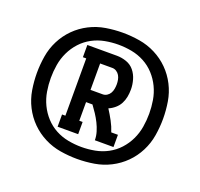

<svg xmlns="http://www.w3.org/2000/svg" viewBox="-88 -985 676 649"><g transform="rotate(20 250.0 -661.0)"><path d="M151 -514V-558H163V-764H151V-808H257Q275 -808 292 -802Q309 -796 320 -782.5Q331 -769 336 -751.5Q341 -734 341 -717Q341 -703 338.5 -690Q336 -677 330 -665.5Q324 -654 313.5 -645Q303 -636 291 -631Q302 -614 312 -595.5Q322 -577 328 -558H352V-514H285Q285 -529 280.5 -544Q276 -559 269 -573Q262 -587 253.5 -600Q245 -613 236 -625H213V-558H225V-514ZM213 -669H257Q265 -669 272 -673.5Q279 -678 283 -685Q287 -692 288.5 -700.5Q290 -709 290 -717Q290 -725 288.5 -733Q287 -741 283 -748Q279 -755 272 -759.5Q265 -764 257 -764H213ZM250 -434Q220 -434 189.5 -439Q159 -444 131.5 -458Q104 -472 82.5 -493.5Q61 -515 47 -542.5Q33 -570 28 -600.5Q23 -631 23 -661Q23 -691 28 -721.5Q33 -752 47 -779.5Q61 -807 82.5 -828.5Q104 -850 131.5 -864Q159 -878 189.5 -883Q220 -888 250 -888Q280 -888 310.5 -883Q341 -878 368.5 -864Q396 -850 417.5 -828.5Q439 -807 453 -779.5Q467 -752 472 -721.5Q477 -691 477 -661Q477 -631 472 -600.5Q467 -570 453 -542.5Q439 -515 417.5 -493.5Q396 -472 368.5 -458Q341 -444 310.5 -439Q280 -434 250 -434ZM250 -477Q274 -477 298 -481.5Q322 -486 343.5 -497.5Q365 -509 381.5 -527Q398 -545 408.5 -567Q419 -589 423 -613Q427 -637 427 -661Q427 -685 423 -709Q419 -733 408.5 -755Q398 -777 381.5 -795Q365 -813 343.5 -824.5Q322 -836 298 -840.5Q274 -845 250 -845Q226 -845 202 -840.5Q178 -836 156.5 -824.5Q135 -813 118.5 -795Q102 -777 91.5 -755Q81 -733 77 -709Q73 -685 73 -661Q73 -637 77 -613Q81 -589 91.5 -567Q102 -545 118.5 -527Q135 -509 156.5 -497.5Q178 -486 202 -481.5Q226 -477 250 -477Z"/></g></svg>

Font: Iosevka Curly Slab
Style: Bold
Weight: 700
Monospace: yes
Designer: Belleve Invis
Foundry: Belleve Invis
Version: Version 22.1.2; ttfautohint (v1.8.4)